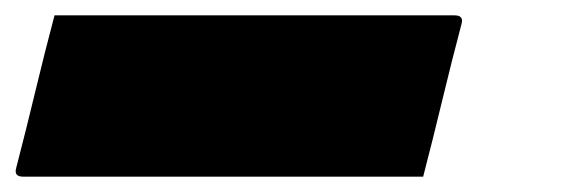

<svg xmlns="http://www.w3.org/2000/svg" viewBox="-111 -1 731 250"><path d="M-40 19H481Q493 19 490 30Q477 79 465 129Q453 179 440 229H-81Q-93 229 -90 218Q-77 168 -65 118Q-53 68 -40 19Z"/></svg>

Font: Recursive Sn Lnr St XBk
Style: Italic
Weight: 1000
Italic angle: -15°
Version: Version 1.079;hotconv 1.0.112;makeotfexe 2.5.65598; ttfautoh